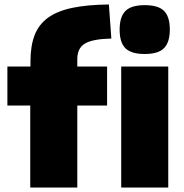

<svg xmlns="http://www.w3.org/2000/svg" viewBox="-20 -837 820 857"><path d="M626 -596Q566 -596 540 -621.5Q514 -647 514 -705Q514 -762 540 -788Q566 -814 626 -814Q687 -814 712.5 -788Q738 -762 738 -705Q738 -649 712.5 -622.5Q687 -596 626 -596ZM521 -540H731V0H521ZM115 -366H13V-540H116V-563Q116 -632 134.5 -680Q153 -728 194.5 -758Q236 -788 303 -802Q370 -816 466 -817L477 -665Q393 -663 359 -642.5Q325 -622 325 -573V-540H458V-366H325V0H115Z"/></svg>

Font: Encode Sans Narrow
Style: Black
Weight: 900
Designer: Pablo Impallari, Andres Torresi
Foundry: Pablo Impallari, Andres Torresi
Version: Version 1.000; ttfautohint (v1.00) -l 8 -r 50 -G 200 -x 14 -